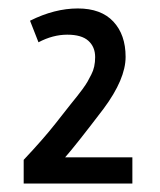

<svg xmlns="http://www.w3.org/2000/svg" viewBox="-20 -720 378 454"><path d="M36 -286V-342Q83 -392 110.5 -427Q138 -462 147.5 -474Q157 -486 162 -492Q167 -498 175 -509Q183 -520 187 -527Q191 -534 196 -544Q205 -561 205 -585Q205 -609 189 -623.5Q173 -638 139 -638Q105 -638 71 -620L51 -671Q109 -700 164 -700Q219 -700 248 -669Q277 -638 277 -585.5Q277 -533 225 -463Q158 -375 134 -348H293V-286Z"/></svg>

Font: Rambla
Style: Regular
Weight: 400
Designer: Martin Sommaruga
Foundry: Martin Sommaruga
Version: Version 1.001